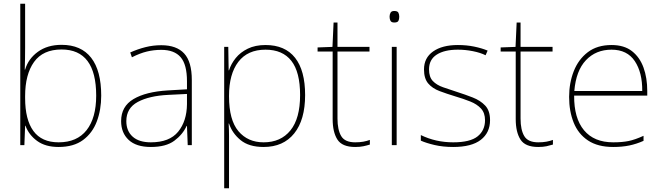

<svg xmlns="http://www.w3.org/2000/svg" viewBox="-20 -780 3560 1032"><path d="M115 -525Q115 -501 114.5 -466Q114 -431 113 -406H115Q132 -464 183.5 -501.5Q235 -539 311 -539Q416 -539 470 -469.5Q524 -400 524 -266Q524 -190 500.5 -127.5Q477 -65 426.5 -27.5Q376 10 295 10Q224 10 179.5 -22.5Q135 -55 117 -104H115L111 0H89V-760H115ZM311 -514Q211 -514 163 -447Q115 -380 115 -263V-253Q115 -137 159.5 -76Q204 -15 295 -15Q394 -15 445.5 -80.5Q497 -146 497 -266Q497 -514 311 -514Z M847 -537Q929 -537 970 -492.5Q1011 -448 1011 -350V0H989L985 -103H983Q962 -57 917 -23.5Q872 10 791 10Q712 10 671.5 -28Q631 -66 631 -129Q631 -208 697.5 -247.5Q764 -287 882 -294L985 -300V-343Q985 -433 951 -472.5Q917 -512 847 -512Q807 -512 769.5 -503Q732 -494 689 -472L680 -498Q720 -516 761.5 -526.5Q803 -537 847 -537ZM884 -270Q782 -265 720.5 -232Q659 -199 659 -129Q659 -76 693 -45.5Q727 -15 791 -15Q891 -15 937.5 -72Q984 -129 985 -220V-275Z M1407 -538Q1512 -538 1566 -469.5Q1620 -401 1620 -269Q1620 -136 1561.5 -63Q1503 10 1397 10Q1318 10 1273 -27Q1228 -64 1211 -116H1209Q1211 -82 1211 -49.5Q1211 -17 1211 15V232H1185V-528H1207L1209 -402H1211Q1222 -437 1247 -468Q1272 -499 1312 -518.5Q1352 -538 1407 -538ZM1407 -513Q1311 -513 1261 -447.5Q1211 -382 1211 -265V-262Q1211 -135 1261.5 -75Q1312 -15 1397 -15Q1489 -15 1541 -79Q1593 -143 1593 -269Q1593 -393 1546 -453Q1499 -513 1407 -513Z M1889 -15Q1914 -15 1933 -18.5Q1952 -22 1968 -28V-3Q1952 2 1933.5 6Q1915 10 1889 10Q1819 10 1793.5 -30Q1768 -70 1768 -140V-503H1687V-525L1767 -528L1773 -659H1794V-528H1966V-503H1794V-143Q1794 -82 1814 -48.5Q1834 -15 1889 -15Z M2099 -721Q2117 -721 2121.5 -711.5Q2126 -702 2126 -690Q2126 -677 2121.5 -668Q2117 -659 2099 -659Q2084 -659 2079 -668Q2074 -677 2074 -690Q2074 -702 2079 -711.5Q2084 -721 2099 -721ZM2112 -528V0H2086V-528Z M2614 -134Q2614 -67 2564.5 -28.5Q2515 10 2416 10Q2361 10 2316 -0.5Q2271 -11 2242 -24V-54Q2322 -15 2416 -15Q2507 -15 2547 -47Q2587 -79 2587 -134Q2587 -173 2565.5 -196.5Q2544 -220 2507.5 -234.5Q2471 -249 2427 -262Q2381 -276 2342.5 -290.5Q2304 -305 2281.5 -331.5Q2259 -358 2259 -407Q2259 -469 2308 -503.5Q2357 -538 2441 -538Q2488 -538 2529 -529.5Q2570 -521 2601 -508L2590 -483Q2562 -497 2521.5 -505Q2481 -513 2441 -513Q2369 -513 2327.5 -486.5Q2286 -460 2286 -407Q2286 -366 2306.5 -344.5Q2327 -323 2361.5 -311Q2396 -299 2436 -286Q2480 -272 2521 -256Q2562 -240 2588 -212.5Q2614 -185 2614 -134Z M2873 -15Q2898 -15 2917 -18.5Q2936 -22 2952 -28V-3Q2936 2 2917.5 6Q2899 10 2873 10Q2803 10 2777.5 -30Q2752 -70 2752 -140V-503H2671V-525L2751 -528L2757 -659H2778V-528H2950V-503H2778V-143Q2778 -82 2798 -48.5Q2818 -15 2873 -15Z M3267 -538Q3335 -538 3377 -505Q3419 -472 3439 -416.5Q3459 -361 3459 -291V-266H3066Q3065 -145 3119 -80Q3173 -15 3276 -15Q3324 -15 3358.5 -22Q3393 -29 3439 -50V-23Q3401 -6 3362.5 2Q3324 10 3276 10Q3193 10 3140.5 -25Q3088 -60 3063.5 -121Q3039 -182 3039 -259Q3039 -334 3064 -397.5Q3089 -461 3139.5 -499.5Q3190 -538 3267 -538ZM3267 -513Q3183 -513 3129.5 -456.5Q3076 -400 3067 -291H3432Q3433 -390 3392 -451.5Q3351 -513 3267 -513Z"/></svg>

Font: Noto Sans Tamil Thin
Style: Regular
Weight: 100
Designer: Jelle Bosma - Monotype Design Team
Foundry: Monotype Imaging Inc.
Version: Version 2.004; ttfautohint (v1.8.4.7-5d5b)